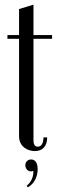

<svg xmlns="http://www.w3.org/2000/svg" viewBox="-20 -646 256 826"><path d="M12 -479H62V-60C62 -14 100 4 130 4C161 4 183 -15 183 -55H167C167 -27 156 -15 143 -15C130 -15 124 -23 124 -45V-479H204V-495H124V-626L62 -607V-495H12ZM123 89C125 101 121 133 95 153L99 160C138 139 142 97 142 82C142 53 130 40 114 40C100 40 89 50 89 65C89 84 107 97 123 89Z"/></svg>

Font: Emberly
Style: Regular
Weight: 400
Designer: Rajesh Rajput
Foundry: Rajesh Rajput
Version: Version 1.000